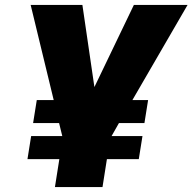

<svg xmlns="http://www.w3.org/2000/svg" viewBox="-20 -763 785 783"><path d="M520 -355H584L569 -261H465L435 -208H561L546 -114H416L398 0H204L222 -114H92L107 -208H234L221 -261H115L130 -355H199L105 -743H316L365 -408L526 -743H745Z"/></svg>

Font: Exo Black
Style: Italic
Weight: 900
Italic angle: -9°
Designer: Natanael Gama
Foundry: Natanael Gama
Version: Version 1.500; ttfautohint (v1.6)